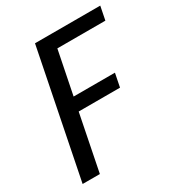

<svg xmlns="http://www.w3.org/2000/svg" viewBox="-169 -824 873 937"><g transform="rotate(-30 267.0 -355.5)"><path d="M417 -315.9H184.1L121.1 0H23.9L166 -710.9H533.7L518.6 -634.8H248L199.2 -391.6H432.1Z"/></g></svg>

Font: RobotoCondensed-Italic
Style: Italic
Weight: 400
Designer: Google
Version: Version 1.200311; 2013